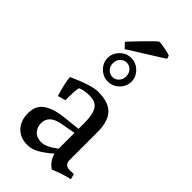

<svg xmlns="http://www.w3.org/2000/svg" viewBox="-262 -898 979 979"><g transform="rotate(45 227.5 -408.5)"><path d="M283 -84V-198L206 -184Q127 -171 127 -112Q127 -84 145 -64Q163 -44 197 -44Q231 -44 283 -84ZM363 -286V-82Q363 -46 402 -46L429 -47L437 -18Q388 -7 333 16Q296 -9 286 -51Q241 -13 212.5 1.5Q184 16 156 16Q105 16 74.5 -16Q44 -48 44 -102.5Q44 -157 83 -183.5Q122 -210 191 -217L283 -227V-272Q283 -329 266 -358Q249 -387 204.5 -387Q160 -387 138 -375Q132 -354 132 -283L90 -271Q68 -344 65 -383Q173 -432 221 -432Q295 -432 329 -396.5Q363 -361 363 -286ZM184 -625Q170 -610 170 -588Q170 -566 184 -551Q198 -536 218 -536Q238 -536 252 -551Q266 -566 266 -588Q266 -610 252 -625Q238 -640 218 -640Q198 -640 184 -625ZM157.5 -528.5Q132 -554 132 -588Q132 -622 157.5 -647.5Q183 -673 218 -673Q253 -673 278.5 -647.5Q304 -622 304 -588Q304 -554 278.5 -528.5Q253 -503 218 -503Q183 -503 157.5 -528.5ZM344 -817 350 -799 162 -681 136 -708Q147 -721 198 -773.5Q249 -826 260 -833Q273 -833 302.5 -827.5Q332 -822 344 -817Z"/></g></svg>

Font: Buenard
Style: Regular
Weight: 400
Designer: Gustavo Ibarra
Foundry: FontFuror
Version: Version 1.001 2011